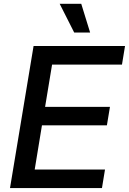

<svg xmlns="http://www.w3.org/2000/svg" viewBox="-20 -963 660 983"><path d="M31.2 0 151.9 -727.5H620.1L604.5 -632.3H246.6L210.9 -416H543L527.3 -321.3H194.8L157.7 -95.2H517.6L502 0ZM359.9 -796.4 285.6 -943.4H396L441.4 -796.4Z"/></svg>

Font: Inter 20pt Medium
Style: Italic
Weight: 500
Italic angle: -9.3988°
Version: Version 4.001;git-66647c0bb